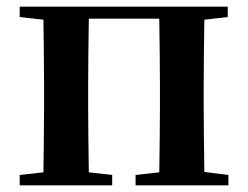

<svg xmlns="http://www.w3.org/2000/svg" viewBox="-20 -555 743 575"><path d="M316 0V-31L246 -39C245 -115 244 -180 244 -235V-300C244 -357 245 -423 246 -499H457C458 -423 459 -357 459 -300V-235C459 -180 458 -115 457 -39L386 -31V0H664V-31L592 -40C591 -116 590 -181 590 -235V-300C590 -355 591 -420 592 -496L662 -504V-535H39V-504L110 -496C111 -420 112 -355 112 -300V-235C112 -180 111 -115 110 -39L39 -31V0Z"/></svg>

Font: AllPunType Bold
Style: Regular
Weight: 700
Version: 1.0